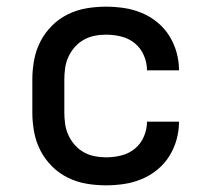

<svg xmlns="http://www.w3.org/2000/svg" viewBox="-20 -548 640 576"><path d="M298 8Q268 8 239 3Q210 -2 183.5 -15Q157 -28 136 -49Q115 -70 101.5 -96Q88 -122 82.5 -151.5Q77 -181 77 -210V-310Q77 -339 82.5 -368.5Q88 -398 101.5 -424Q115 -450 136 -471Q157 -492 183.5 -505Q210 -518 239 -523Q268 -528 298 -528Q325 -528 352 -524Q379 -520 404.5 -509.5Q430 -499 451.5 -481.5Q473 -464 487.5 -441Q502 -418 509.5 -391.5Q517 -365 517 -338Q517 -337 517 -337Q517 -337 517 -337H421Q421 -337 421 -337Q421 -337 421 -337Q421 -360 411.5 -382Q402 -404 384 -418.5Q366 -433 343.5 -438.5Q321 -444 298 -444Q280 -444 263 -440.5Q246 -437 231 -428.5Q216 -420 204.5 -407Q193 -394 185.5 -378Q178 -362 175.5 -344.5Q173 -327 173 -310V-210Q173 -193 175.5 -175.5Q178 -158 185.5 -142Q193 -126 204.5 -113Q216 -100 231 -91.5Q246 -83 263 -79.5Q280 -76 298 -76Q321 -76 343.5 -81.5Q366 -87 384 -101.5Q402 -116 411.5 -138Q421 -160 421 -183Q421 -183 421 -183Q421 -183 421 -183H517Q517 -183 517 -183Q517 -183 517 -182Q517 -155 509.5 -128.5Q502 -102 487.5 -79Q473 -56 451.5 -38.5Q430 -21 404.5 -10.5Q379 0 352 4Q325 8 298 8Z"/></svg>

Font: Zed Mono Medium Extended
Style: Regular
Weight: 500
Width: 7
Monospace: yes
Designer: Belleve Invis
Foundry: Belleve Invis
Version: Version 1.0.0; ttfautohint (v1.8.4)